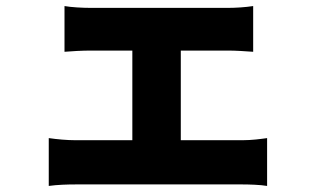

<svg xmlns="http://www.w3.org/2000/svg" viewBox="-20 -576 1040 634"><path d="M577 -113V-409H734C757 -409 789 -407 816 -405V-556C790 -552 758 -550 734 -550H278C253 -550 215 -552 193 -556V-405C215 -407 253 -409 278 -409H417V-113H229C202 -113 168 -116 141 -120V38C169 34 203 33 229 33H781C800 33 840 34 862 38V-120C841 -117 811 -113 781 -113Z"/></svg>

Font: Noto Sans CJK KR Black
Style: Regular
Weight: 900
Designer: Ryoko NISHIZUKA (kana & ideographs); Paul D. Hunt (Latin, Greek & Cyrillic); Wenlong ZHANG (bopomofo); Sandoll Communica
Foundry: Adobe Systems Incorporated
Version: Version 1.004;PS 1.004;hotconv 1.0.82;makeotf.lib2.5.63406